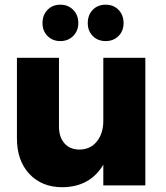

<svg xmlns="http://www.w3.org/2000/svg" viewBox="-20 -786 704 814"><path d="M160.2 -688Q160.2 -722.2 181.4 -744.1Q202.6 -766.1 235.8 -766.1Q269 -766.1 290.5 -744.1Q312 -722.2 312 -688Q312 -655.3 290.3 -633.5Q268.6 -611.8 235.8 -611.8Q203.1 -611.8 181.6 -633.3Q160.2 -654.8 160.2 -688ZM428.2 -611.8Q394.5 -611.8 373.3 -633.3Q352.1 -654.8 352.1 -688Q352.1 -722.7 373.3 -744.4Q394.5 -766.1 428.2 -766.1Q461.4 -766.1 482.7 -744.1Q503.9 -722.2 503.9 -688Q503.9 -654.8 482.4 -633.3Q460.9 -611.8 428.2 -611.8ZM418 -541H596.2V0H418V-87.9Q362.3 6.3 245.1 7.8Q157.2 7.8 104.5 -48.6Q51.8 -105 51.8 -199.2V-541H230V-250Q230 -204.6 253.4 -178.2Q276.9 -151.9 316.9 -151.9Q363.3 -152.3 390.6 -186.3Q418 -220.2 418 -273.9Z"/></svg>

Font: Montserrat-Arabic
Style: Bold
Weight: 700
Designer: Mohamed Gaber
Foundry: Kief Type Foundry
Version: Version 5.008;PS 005.008;hotconv 1.0.88;makeotf.lib2.5.64775